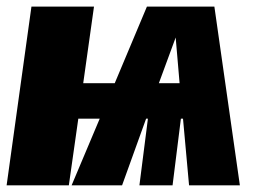

<svg xmlns="http://www.w3.org/2000/svg" viewBox="-32 -554 760 574"><path d="M533.2 0 515.1 -199.2H508.8L483.9 0H384.8L410.2 -199.2H404.8L333 0H182.1L266.1 -199.2H202.1L173.8 0H-12.2L62 -534.2H249L216.8 -305.2H311L407.2 -534.2H608.9L685.1 0ZM442.9 -305.2H504.9L493.2 -441.9Z"/></svg>

Font: Fira Sans Compressed Heavy
Style: Italic
Weight: 900
Width: 3
Italic angle: -8°
Designer: Carrois Corporate & Edenspiekermann AG
Foundry: Carrois Corporate GbR & Edenspiekermann AG
Version: Version 4.203;PS 004.203;hotconv 1.0.88;makeotf.lib2.5.64775